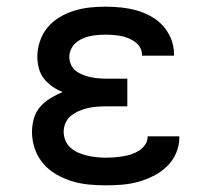

<svg xmlns="http://www.w3.org/2000/svg" viewBox="-20 -548 640 576"><path d="M297 8Q271 8 245.5 5.5Q220 3 195.5 -4.5Q171 -12 148.5 -25Q126 -38 109.5 -57.5Q93 -77 84.5 -101.5Q76 -126 76 -152Q76 -172 81.5 -192Q87 -212 100.5 -227.5Q114 -243 131.5 -253.5Q149 -264 168 -272Q152 -278 137 -288.5Q122 -299 111.5 -312.5Q101 -326 96.5 -343.5Q92 -361 92 -378Q92 -402 100 -425Q108 -448 123 -466Q138 -484 159 -496.5Q180 -509 203 -516Q226 -523 249.5 -525.5Q273 -528 297 -528Q320 -528 343.5 -525.5Q367 -523 389 -517Q411 -511 432 -499.5Q453 -488 468.5 -471Q484 -454 493 -432Q502 -410 502 -387V-381H406V-383Q406 -395 400.5 -405Q395 -415 385.5 -422Q376 -429 365 -433.5Q354 -438 343 -440Q332 -442 320.5 -443Q309 -444 297 -444Q285 -444 273 -443Q261 -442 249.5 -439.5Q238 -437 227 -432Q216 -427 207 -419Q198 -411 193 -400Q188 -389 188 -377Q188 -365 193 -354Q198 -343 207.5 -335.5Q217 -328 228.5 -323.5Q240 -319 252 -316.5Q264 -314 276 -313Q288 -312 300 -312H362V-229H300Q286 -229 272 -228Q258 -227 244.5 -224Q231 -221 218 -215.5Q205 -210 194 -201.5Q183 -193 177 -180Q171 -167 171 -153Q171 -139 176.5 -126Q182 -113 192.5 -104Q203 -95 216 -89.5Q229 -84 242.5 -81Q256 -78 269.5 -76.5Q283 -75 297 -75Q310 -75 323 -76Q336 -77 348.5 -79Q361 -81 373.5 -85Q386 -89 397 -96Q408 -103 415.5 -114Q423 -125 423 -138V-139H518V-135Q518 -111 508 -88Q498 -65 480 -48Q462 -31 440 -20Q418 -9 394.5 -2.5Q371 4 346.5 6Q322 8 297 8Z"/></svg>

Font: Iosevka HT Medium Extended
Style: Regular
Weight: 500
Width: 7
Monospace: yes
Designer: Belleve Invis
Foundry: Belleve Invis
Version: Version 32.3.0; ttfautohint (v1.8.4)